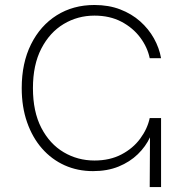

<svg xmlns="http://www.w3.org/2000/svg" viewBox="-20 -757 747 777"><path d="M356.4 -64.5Q293.9 -64.5 241.5 -88.1Q189 -111.8 150.1 -156Q111.3 -200.2 89.6 -262.2Q67.9 -324.2 67.9 -400.4Q67.9 -502 105.5 -577.6Q143.1 -653.3 209.5 -695.1Q275.9 -736.8 362.3 -736.8Q419.9 -736.8 466.3 -719Q512.7 -701.2 547.1 -670.7Q581.5 -640.1 603 -601.6Q624.5 -563 631.8 -521.5H585.9Q576.7 -565.9 547.4 -605.2Q518.1 -644.5 471.2 -669.2Q424.3 -693.8 362.3 -693.8Q294.4 -693.8 237.8 -659.9Q181.2 -626 147.2 -560.3Q113.3 -494.6 113.3 -400.4Q113.3 -305.2 147.2 -239.7Q181.2 -174.3 237.8 -140.9Q294.4 -107.4 362.3 -107.4Q424.8 -107.4 471.7 -132.1Q518.6 -156.7 547.6 -196.3Q576.7 -235.8 585.9 -279.3H606.9Q605 -240.2 587.4 -202.1Q569.8 -164.1 537.6 -132.8Q505.4 -101.6 460 -83Q414.6 -64.5 356.4 -64.5ZM585.9 0 587.4 -279.3H631.8V0Z"/></svg>

Font: Inter ExtraLight
Style: Regular
Weight: 250
Designer: Rasmus Andersson
Foundry: rsms
Version: Version 4.001;git-66647c0bb